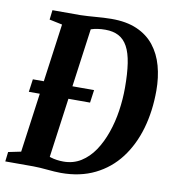

<svg xmlns="http://www.w3.org/2000/svg" viewBox="-86 -826 826 908"><g transform="rotate(10 327.0 -371.5)"><path d="M94 -743H228Q263 -744 300.8 -747.2Q338.5 -750.5 375.5 -751Q448 -751.5 499 -729.2Q550 -707 582 -666.5Q614 -626 629 -571.5Q644 -517 644 -453.5Q644 -355 619.8 -271Q595.5 -187 547.8 -124.2Q500 -61.5 429.5 -26.8Q359 8 266.5 8Q251.5 8 234.8 6.8Q218 5.5 200.5 4Q183 2.5 166 1.2Q149 0 133.5 0H-1.5L4 -46L64.5 -58.5L150.5 -684L88.5 -697ZM197.5 -25.5 186.5 -65Q194 -60 207.5 -55.8Q221 -51.5 237.2 -49.2Q253.5 -47 269 -47Q316 -47 353 -70.2Q390 -93.5 416.8 -133.2Q443.5 -173 461.2 -223.8Q479 -274.5 487.2 -330.2Q495.5 -386 495.5 -440.5Q495.5 -509.5 488 -558.2Q480.5 -607 464 -637.2Q447.5 -667.5 421 -681.5Q394.5 -695.5 357 -695.5Q337.5 -695.5 320.5 -693Q303.5 -690.5 290.2 -686Q277 -681.5 268 -676L291.5 -711ZM51 -343.5 59.5 -405H353.5L345 -343.5Z"/></g></svg>

Font: Merriweather 24pt SemiCondensed
Style: Bold Italic
Weight: 700
Width: 4
Italic angle: -7.8°
Designer: Eben Sorkin
Foundry: Eben Sorkin
Version: Version 2.101